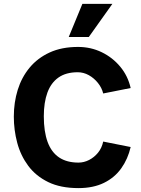

<svg xmlns="http://www.w3.org/2000/svg" viewBox="-20 -954 724 986"><path d="M383 12Q291 12 227.5 -19Q164 -50 125 -102.5Q86 -155 68.5 -220.5Q51 -286 51 -355Q51 -428 71 -492.5Q91 -557 132 -606.5Q173 -656 235 -684.5Q297 -713 381 -713Q446 -713 502 -686Q558 -659 597.5 -611.5Q637 -564 651 -502L510 -474Q503 -503 483 -528Q463 -553 436 -568Q409 -583 379 -583Q319 -583 280.5 -556Q242 -529 223.5 -478.5Q205 -428 205 -357Q205 -278 224.5 -225Q244 -172 283.5 -145.5Q323 -119 383 -119Q411 -119 437.5 -132.5Q464 -146 483.5 -170Q503 -194 510 -227L651 -199Q637 -138 603 -90Q569 -42 514 -15Q459 12 383 12ZM436 -764H333L403 -934H557Z"/></svg>

Font: Inclusive Sans
Style: Bold
Weight: 700
Designer: Olivia King
Foundry: Olivia King
Version: Version 2.004